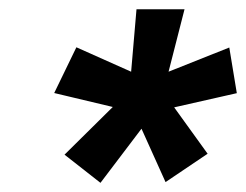

<svg xmlns="http://www.w3.org/2000/svg" viewBox="-20 -736 530 413"><path d="M273.6 -716H376.9L328.4 -526.3H257.3ZM288.4 -560.2 473.2 -633.8 489.4 -535.6 299.1 -492.5ZM262.6 -507.4 322.9 -549.1 426.6 -405.3 336.1 -344.3ZM118.8 -403.3 264.8 -547.6 319.6 -505.6 196.1 -342.7ZM96.6 -535.9 144.3 -634.3 309.9 -560.4 277.6 -492.8Z"/></svg>

Font: Oak Sans Light Italic
Style: Regular
Weight: 400
Italic angle: -9.5°
Foundry: Erik Kennedy, Walven
Version: Version 1.000;Glyphs 3.1.2 (3151)